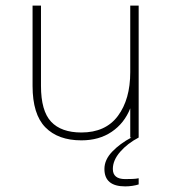

<svg xmlns="http://www.w3.org/2000/svg" viewBox="-20 -490 610 684"><path d="M270 10Q187 10 141.5 -36.5Q96 -83 96 -184V-470H126V-184Q126 -95 162 -56.5Q198 -18 270 -18Q356 -18 400 -77Q444 -136 444 -233V-470H474V0H444V-104Q423 -51 378 -20.5Q333 10 270 10ZM426 174Q389 174 370.5 158.5Q352 143 352 112Q352 79 380 50Q408 21 448 0H474Q434 21 408 51Q382 81 382 112Q382 148 426 148Q439 148 452 147.5Q465 147 474 145V167Q465 170 452 172Q439 174 426 174Z"/></svg>

Font: Gantari Thin
Style: Regular
Weight: 250
Designer: Anugrah Pasau
Foundry: Lafontype
Version: Version 1.000